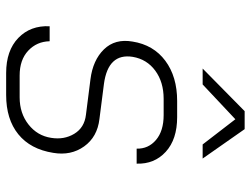

<svg xmlns="http://www.w3.org/2000/svg" viewBox="-118 -708 835 640"><g transform="rotate(90 300.0 -387.5)"><path d="M223 10Q148 10 106 -30.5Q64 -71 67 -135H117Q118 -92 148.5 -63.5Q179 -35 231 -35H304Q357 -35 394.5 -64.5Q432 -94 439 -140Q446 -183 425.5 -217Q405 -251 362 -256L244 -271Q180 -279 144 -316Q108 -353 118 -411Q129 -481 182 -520.5Q235 -560 316 -560H370Q444 -560 485.5 -522Q527 -484 525 -425H475Q476 -464 446 -489.5Q416 -515 363 -515H309Q253 -515 215 -487Q177 -459 169 -412Q156 -330 259 -316L376 -301Q436 -294 467.5 -250Q499 -206 489 -147Q477 -71 427 -30.5Q377 10 296 10ZM208 -645 350 -785H410L508 -645H461L377 -754L261 -645Z"/></g></svg>

Font: JetBrains Mono NL Thin
Style: Italic
Weight: 100
Italic angle: -9°
Monospace: yes
Designer: Philipp Nurullin, Konstantin Bulenkov
Foundry: JetBrains
Version: Version 2.305; ttfautohint (v1.8.4.7-5d5b)